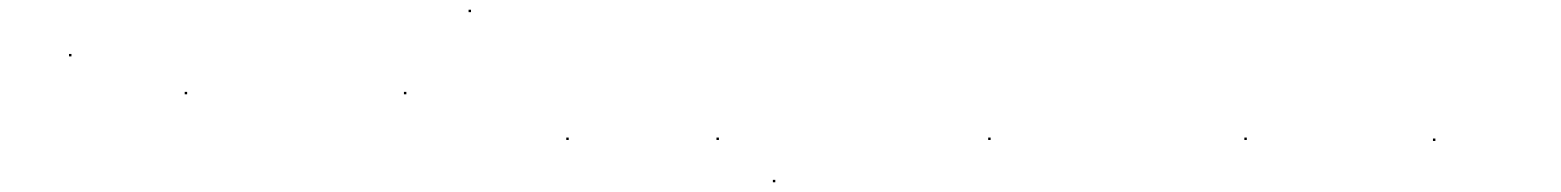

<svg xmlns="http://www.w3.org/2000/svg" viewBox="-20 -363 3211 395"><path d="M122 -247V-252H127V-247Z M360 -169V-174H365V-169Z M811 -169V-174H816V-169ZM944 -338V-343H949V-338Z M1145 -75V-80H1150V-75Z M1454 -75V-80H1459V-75ZM1570 12V7H1575V12Z M2013 -75V-80H2018V-75Z M2540 -75V-80H2545V-75Z M2928 -73V-78H2933V-73Z"/></svg>

Font: FRB American Cursive Just Beginnings
Style: Italic
Weight: 400
Italic angle: -25°
Version: Version 2.0;Modular Font Editor K font №1